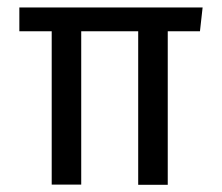

<svg xmlns="http://www.w3.org/2000/svg" viewBox="-20 -501 602 521"><path d="M32.5 -416.2V-480.8H529.8L522.6 -416.2ZM120.3 0V-452.3H200.4V0ZM355 0.4V-451.9H435.2V0.4Z"/></svg>

Font: Anek Latin Medium
Style: Regular
Weight: 500
Designer: Yesha Goshar
Foundry: Ek Type
Version: Version 1.003